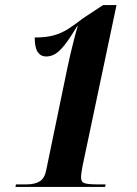

<svg xmlns="http://www.w3.org/2000/svg" viewBox="-20 -738 541 758"><path d="M41 0 43 -10H84Q118 -10 137.5 -22.5Q157 -35 163 -69L245 -465Q250 -490 257.5 -522Q265 -554 273 -585Q281 -616 287 -635H285Q256 -587 235.5 -561Q215 -535 198 -525Q181 -515 162 -515Q141 -515 129 -532.5Q117 -550 117 -590Q162 -590 192.5 -598.5Q223 -607 249.5 -624Q276 -641 308 -666L387 -718H440L306 -83Q305 -76 302.5 -62.5Q300 -49 300 -37Q300 -19 314.5 -14.5Q329 -10 369 -10H397L395 0Z"/></svg>

Font: Noto Serif Display ExtraCondensed ExtraBold
Style: Italic
Weight: 800
Width: 2
Italic angle: -12°
Designer: Monotype Design Team
Foundry: Monotype Imaging Inc.
Version: Version 2.009